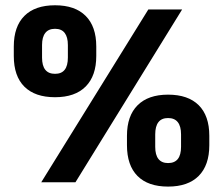

<svg xmlns="http://www.w3.org/2000/svg" viewBox="-20 -674 826 710"><path d="M132.5 0 528.5 -639H653.5L259 0ZM601.5 16Q527.5 16 488.5 -23.2Q449.5 -62.5 449.5 -137V-172Q449.5 -245.5 488.8 -284.8Q528 -324 601.5 -324Q675.5 -324 714.8 -285Q754 -246 754 -172V-137Q754 -63 714.8 -23.5Q675.5 16 601.5 16ZM601.5 -71Q625.5 -71 637.5 -86Q649.5 -101 649.5 -131V-177Q649.5 -207 637.5 -222.2Q625.5 -237.5 601.5 -237.5Q577.5 -237.5 565.8 -222.2Q554 -207 554 -177V-131Q554 -101 566 -86Q578 -71 601.5 -71ZM183.5 -314.5Q109.5 -314.5 70.2 -353.5Q31 -392.5 31 -467V-502Q31 -576 70.2 -615.2Q109.5 -654.5 183.5 -654.5Q257.5 -654.5 296.8 -615.2Q336 -576 336 -502V-467Q336 -393.5 296.8 -354Q257.5 -314.5 183.5 -314.5ZM183.5 -401Q207.5 -401 219.2 -416Q231 -431 231 -461V-507.5Q231 -537 219.2 -552.2Q207.5 -567.5 183.5 -567.5Q159.5 -567.5 147.5 -552.2Q135.5 -537 135.5 -507.5V-461Q135.5 -431 147.5 -416Q159.5 -401 183.5 -401Z"/></svg>

Font: Anek Telugu
Style: Bold
Weight: 700
Designer: Omkar Bhoir (Telugu), Yesha Goshar (Latin)
Foundry: Ek Type
Version: Version 1.003